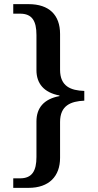

<svg xmlns="http://www.w3.org/2000/svg" viewBox="-20 -780 472 927"><path d="M44 127H118C217 127 270 71 270 -18V-191C270 -271 322 -291 387 -294V-341C322 -343 270 -363 270 -443V-616C270 -708 217 -760 118 -760H44V-714H77C135 -714 156 -679 156 -611V-441C156 -377 192 -333 267 -319V-316C191 -302 156 -258 156 -194V-22C156 45 135 81 77 81H44Z"/></svg>

Font: Noto Serif Thai Medium
Style: Regular
Weight: 500
Designer: Monotype Design Team
Foundry: Monotype Imaging Inc.
Version: Version 1.901;PS 001.901;hotconv 1.0.88;makeotf.lib2.5.64775